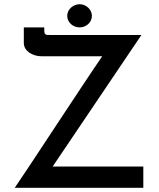

<svg xmlns="http://www.w3.org/2000/svg" viewBox="-20 -891 754 911"><path d="M299 -816C299 -783 328 -761 358 -761C387 -761 416 -783 416 -816C416 -847 387 -871 358 -871C328 -871 299 -847 299 -816ZM50 0H660V-101H230L651 -725H221C198 -725 190 -724 190 -748V-761H93V-687C93 -648 136 -624 177 -624H465C376 -495 95 -64 50 0Z"/></svg>

Font: Reem Kufi
Style: Regular
Weight: 400
Designer: Khaled Hosny
Version: Version 0.007